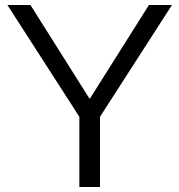

<svg xmlns="http://www.w3.org/2000/svg" viewBox="-20 -750 719 770"><path d="M298.3 0V-281.6L9.7 -730H102.1L338.7 -354.7H340.7L577.3 -730H669.7L381 -281.6V0Z"/></svg>

Font: M PLUS 1 Thin
Style: Regular
Weight: 100
Designer: Coji Morishita
Foundry: UNDERFOREST DESIGN
Version: Version 1.001